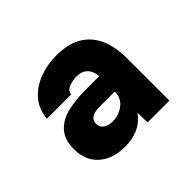

<svg xmlns="http://www.w3.org/2000/svg" viewBox="-89 -880 554 554"><g transform="rotate(-45 188.0 -603.5)"><path d="M144 -440Q94 -440 64 -466.5Q34 -493 34 -539Q34 -579 54 -600.5Q74 -622 106.5 -629.5Q139 -637 178 -637H235Q233 -659 221 -671Q209 -683 187 -683Q174 -683 158 -677.5Q142 -672 140 -657H41Q45 -695 66.5 -719Q88 -743 120.5 -755Q153 -767 190 -767Q236 -767 266.5 -749.5Q297 -732 312.5 -698.5Q328 -665 328 -615V-444H239L238 -484Q220 -460 196 -450Q172 -440 144 -440ZM170 -517Q195 -517 215 -532Q235 -547 235 -574H173Q162 -574 152.5 -571.5Q143 -569 137 -563Q131 -557 131 -546Q131 -532 142 -524.5Q153 -517 170 -517Z"/></g></svg>

Font: Onest ExtraBold
Style: Regular
Weight: 800
Designer: Dmitri Voloshin, Andrey Kudryavtsev
Foundry: Dmitri Voloshin, Andrey Kudryavtsev
Version: Version 1.000;gftools[0.9.33]